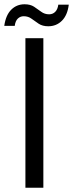

<svg xmlns="http://www.w3.org/2000/svg" viewBox="-52 -879 342 899"><path d="M67 0V-700H151V0ZM174 -756Q147 -756 129 -768Q111 -780 95.5 -791.5Q80 -803 59 -803Q43 -803 31.5 -792Q20 -781 17 -758H-32Q-25 -808 0.5 -833.5Q26 -859 63 -859Q90 -859 107.5 -847.5Q125 -836 141 -824Q157 -812 178 -812Q195 -812 206.5 -823.5Q218 -835 221 -857H270Q264 -808 238 -782Q212 -756 174 -756Z"/></svg>

Font: DM Sans 28pt
Style: Regular
Weight: 400
Version: Version 4.004;gftools[0.9.30]